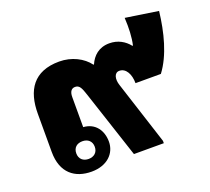

<svg xmlns="http://www.w3.org/2000/svg" viewBox="-111 -767 1005 918"><g transform="rotate(-20 391.5 -308.5)"><path d="M208 10C288 10 334 -38 334 -97C334 -153 303 -200 242 -204V-357C242 -385 253 -398 271 -398C294 -398 301 -379 313 -343L426 0H578V-12L474 -334C463 -367 470 -398 496 -398C530 -398 549 -361 549 -316H678C734 -390 761 -498 773 -602L607 -627C610 -576 608 -528 599 -489H596C573 -518 539 -538 496 -538C442 -538 410 -507 393 -468H390C360 -509 304 -538 241 -538C110 -538 60 -457 60 -338V-144C60 -36 124 10 208 10ZM215 -52C188 -52 168 -68 168 -97C168 -127 188 -142 215 -142C242 -142 262 -126 262 -97C262 -68 242 -52 215 -52Z"/></g></svg>

Font: Noto Sans Thai Looped Black
Style: Regular
Weight: 900
Designer: Sasikarn Vongin, Ben Mitchell
Foundry: The Fontpad Ltd
Version: Version 1.001